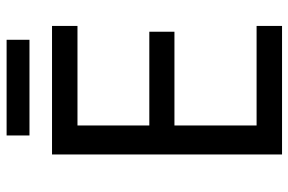

<svg xmlns="http://www.w3.org/2000/svg" viewBox="-170 -726 895 596"><g transform="rotate(-90 278.0 -427.5)"><path d="M496 0H97V-714H496V-635H187V-412H478V-334H187V-79H496ZM453 -855V-784H156V-855Z"/></g></svg>

Font: Noto Sans NKo
Style: Regular
Weight: 400
Designer: Monotype Design Team
Foundry: Monotype Imaging Inc.
Version: Version 2.003; ttfautohint (v1.8.4.7-5d5b)